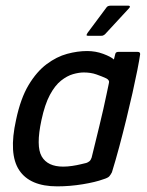

<svg xmlns="http://www.w3.org/2000/svg" viewBox="-20 -655 522 681"><path d="M183 6Q86 6 48 -51.5Q10 -109 37 -230Q53 -306 81.5 -353.5Q110 -401 145.5 -427.5Q181 -454 218 -464Q255 -474 289 -474Q319 -474 346 -464Q373 -454 384 -444L389 -464Q390 -468 393 -469.5Q396 -471 400 -471H468Q478 -471 477 -462Q474 -441 467 -405.5Q460 -370 450 -325.5Q440 -281 428 -232Q416 -183 403 -134.5Q390 -86 377 -44Q373 -36 368 -30Q363 -24 346 -19Q319 -9 273.5 -1.5Q228 6 183 6ZM204 -64Q219 -64 236 -66.5Q253 -69 267 -72.5Q281 -76 286 -77Q292 -79 297 -83Q302 -87 305 -96Q311 -120 318 -149Q325 -178 332.5 -208.5Q340 -239 346.5 -268Q353 -297 358 -321Q363 -345 366 -359Q368 -365 365.5 -369.5Q363 -374 357 -377Q342 -384 322 -391Q302 -398 277 -398Q260 -398 239 -392Q218 -386 196.5 -369Q175 -352 157 -318.5Q139 -285 127 -229Q107 -136 128 -100Q149 -64 204 -64ZM293 -528Q287 -528 287 -530.5Q287 -533 291 -539L358 -629Q362 -635 374 -635H435Q439 -635 440.5 -632.5Q442 -630 437 -625L352 -533Q348 -530 345.5 -529Q343 -528 337 -528Z"/></svg>

Font: Glory Thin Medium
Style: Italic
Weight: 500
Italic angle: -12°
Version: Version 1.011